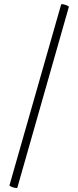

<svg xmlns="http://www.w3.org/2000/svg" viewBox="-20 -752 381 936"><path d="M64.4 163.4Q63.4 165.6 53.7 163.9Q44 162.2 35 158.1Q26 154 26 152L278 -730Q280 -733 289.5 -730.9Q299 -728.8 308.1 -724.7Q317.2 -720.6 315.4 -717.6Z"/></svg>

Font: Cormorant Infant Light
Style: Regular
Weight: 300
Designer: Christian Thalmann (Catharsis Fonts)
Foundry: Catharsis Fonts
Version: Version 4.001